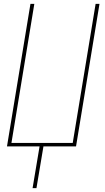

<svg xmlns="http://www.w3.org/2000/svg" viewBox="-20 -755 540 990"><path d="M148 215 184 0H16L137 -735H157L39 -18H355L473 -735H493L372 0H204L168 215Z"/></svg>

Font: Iosevka Curly Thin
Style: Italic
Weight: 100
Italic angle: -9°
Monospace: yes
Designer: Belleve Invis
Foundry: Belleve Invis
Version: Version 22.1.2; ttfautohint (v1.8.4)